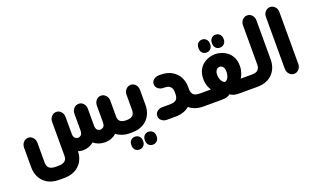

<svg xmlns="http://www.w3.org/2000/svg" viewBox="-84 -1085 2813 1714"><g transform="rotate(-20 1323.0 -228.0)"><path d="M994 0H981Q940 0 907 -11Q874 -22 851 -40Q830 -21 803 -10.5Q776 0 745 0H741Q711 0 684 -9.5Q657 -19 635 -37Q615 -19 588.5 -9.5Q562 0 532 0H529Q517 0 506.5 -2.5Q496 -5 486 -8V5Q483 49 460.5 88Q438 127 395 151Q352 175 288 175H244Q175 175 131 148Q87 121 66 78.5Q45 36 45 -12V-201Q45 -232 63.5 -252.5Q82 -273 109 -273Q135 -273 153.5 -252.5Q172 -232 172 -201V-12Q172 0 175.5 12Q179 24 187 33.5Q195 43 211.5 49Q228 55 253 55H278Q304 55 320 49Q336 43 344.5 33.5Q353 24 356 12Q359 0 359 -12V-332Q359 -363 378 -383.5Q397 -404 423 -404Q450 -404 468.5 -383.5Q487 -363 487 -332V-175Q487 -143 501 -131.5Q515 -120 529 -120Q544 -120 557.5 -131.5Q571 -143 571 -175V-332Q571 -363 590 -383.5Q609 -404 636 -404Q663 -404 681 -383.5Q699 -363 699 -332V-175Q699 -143 713 -131.5Q727 -120 741 -120Q756 -120 770 -131.5Q784 -143 784 -175V-332Q784 -363 802.5 -383.5Q821 -404 848 -404Q874 -404 893 -383.5Q912 -363 912 -332V-176Q913 -151 930.5 -135.5Q948 -120 990 -120H994Z M982 0V-120H986Q1033 -120 1049.5 -139Q1066 -158 1066 -187V-332Q1066 -363 1085 -383.5Q1104 -404 1130 -404Q1157 -404 1175.5 -383.5Q1194 -363 1194 -332V-187Q1194 -137 1172 -94.5Q1150 -52 1106 -26Q1062 0 996 0ZM1008 166Q983 166 968 150Q953 134 953 108V101Q953 76 968 60Q983 44 1008 44Q1032 44 1048 60Q1064 76 1064 101V108Q1064 134 1048 150Q1032 166 1008 166ZM1136 166Q1112 166 1096.5 150Q1081 134 1081 108V101Q1081 76 1096.5 60Q1112 44 1136 44Q1160 44 1176 60Q1192 76 1192 101V108Q1192 134 1176 150Q1160 166 1136 166Z M1691 -120V0H1677Q1634 0 1600.5 -11.5Q1567 -23 1543 -44Q1519 -23 1485.5 -11.5Q1452 0 1411 0H1330Q1300 0 1279.5 -17Q1259 -34 1259 -61Q1259 -87 1279.5 -103.5Q1300 -120 1330 -120H1408Q1435 -121 1450.5 -129.5Q1466 -138 1472.5 -153.5Q1479 -169 1479 -188V-210Q1479 -230 1472.5 -244.5Q1466 -259 1450.5 -268Q1435 -277 1408 -278H1398Q1368 -278 1347 -295Q1326 -312 1326 -338Q1326 -364 1347 -381Q1368 -398 1398 -398H1411Q1476 -398 1519.5 -372Q1563 -346 1585 -304Q1607 -262 1607 -211V-187Q1607 -158 1623 -139Q1639 -120 1687 -120Z M1867 -443Q1842 -443 1827 -459.5Q1812 -476 1812 -500V-508Q1812 -533 1827 -549.5Q1842 -566 1867 -566Q1891 -566 1906.5 -549.5Q1922 -533 1922 -508V-500Q1922 -476 1906.5 -459.5Q1891 -443 1867 -443ZM1994 -443Q1970 -443 1955 -459.5Q1940 -476 1940 -500V-508Q1940 -533 1955 -549.5Q1970 -566 1994 -566Q2019 -566 2035 -549.5Q2051 -533 2051 -508V-500Q2051 -476 2035 -459.5Q2019 -443 1994 -443ZM1679 0V-120H1790Q1779 -137 1771.5 -155.5Q1764 -174 1761 -193.5Q1758 -213 1758 -232Q1758 -278 1774.5 -311Q1791 -344 1817 -364.5Q1843 -385 1873.5 -394.5Q1904 -404 1932 -404Q1959 -404 1989 -394.5Q2019 -385 2045.5 -364.5Q2072 -344 2088.5 -311Q2105 -278 2105 -232Q2106 -213 2102 -193.5Q2098 -174 2091 -155.5Q2084 -137 2073 -120H2183L2184 0H2022Q1984 0 1964.5 -6Q1945 -12 1932 -23Q1918 -12 1898.5 -6Q1879 0 1840 0ZM1932 -140Q1945 -143 1955 -155Q1965 -167 1970 -185Q1975 -203 1975 -223Q1975 -246 1968.5 -259Q1962 -272 1952 -278Q1942 -284 1932 -284Q1921 -284 1911 -278Q1901 -272 1894 -259Q1887 -246 1887 -223Q1887 -203 1893 -185Q1899 -167 1909 -155Q1919 -143 1932 -140Z M2172 0V-120H2176Q2223 -120 2239 -139Q2255 -158 2255 -187V-560Q2255 -590 2274 -610.5Q2293 -631 2319 -631Q2346 -631 2364.5 -610.5Q2383 -590 2383 -560V-187Q2383 -137 2361.5 -94.5Q2340 -52 2296 -26Q2252 0 2186 0Z M2473 -560Q2473 -590 2492 -610.5Q2511 -631 2537 -631Q2564 -631 2582.5 -610.5Q2601 -590 2601 -560V-69Q2601 -38 2582.5 -17.5Q2564 3 2537 3Q2511 3 2492 -17.5Q2473 -38 2473 -69Z"/></g></svg>

Font: Beiruti ExtraBold
Style: Regular
Weight: 800
Designer: Arlette Boutros
Foundry: Boutros
Version: Version 1.41